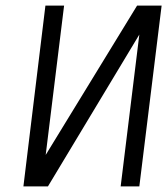

<svg xmlns="http://www.w3.org/2000/svg" viewBox="-20 -669 600 689"><path d="M152 0 480 -545 413 0H480L560 -649H472L144 -113L210 -649H143L64 0Z"/></svg>

Font: Gamestation Condensed
Style: Italic
Weight: 400
Width: 3
Designer: Jonas Hecksher
Foundry: Jonas Hecksher, Playtypeª, e-types AS
Version: Version 1.003